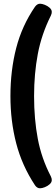

<svg xmlns="http://www.w3.org/2000/svg" viewBox="-20 -803 298 1031"><path d="M195 208Q179 208 168 192Q98 86 67 -33.5Q36 -153 36 -287Q36 -425 67 -545Q98 -665 168 -767Q180 -783 195 -783Q206 -783 221 -777Q236 -771 247 -761Q258 -751 258 -739Q258 -735 257 -730Q256 -725 253 -719Q203 -619 183 -513Q163 -407 163 -287Q163 -163 183 -57.5Q203 48 253 144Q256 150 257 155Q258 160 258 164Q258 176 247 186Q236 196 221 202Q206 208 195 208Z"/></svg>

Font: Asap Condensed ExtraBold
Style: Regular
Weight: 800
Width: 3
Designer: Pablo Cosgaya
Foundry: Omnibus-Type
Version: Version 3.001; ttfautohint (v1.8.4.7-5d5b)